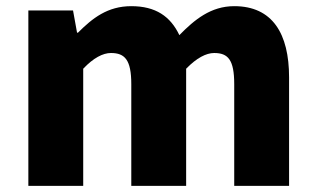

<svg xmlns="http://www.w3.org/2000/svg" viewBox="-20 -603 1025 623"><path d="M72 0H250V-380C283 -415 314 -431 340 -431C385 -431 406 -409 406 -330V0H584V-380C618 -415 649 -431 675 -431C720 -431 740 -409 740 -330V0H918V-352C918 -494 864 -583 740 -583C664 -583 611 -539 562 -489C533 -550 485 -583 406 -583C329 -583 280 -544 233 -497H230L217 -569H72Z"/></svg>

Font: Noto Sans CJK TC Black
Style: Regular
Weight: 900
Designer: Ryoko NISHIZUKA 西塚涼子 (kana, bopomofo & ideographs); Paul D. Hunt (Latin, Greek & Cyrillic); Sandoll Communications 산돌커뮤니
Foundry: Adobe
Version: Version 2.004;hotconv 1.0.118;makeotfexe 2.5.65603